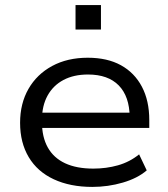

<svg xmlns="http://www.w3.org/2000/svg" viewBox="-20 -726 660 755"><path d="M343 9Q256 9 191.5 -21Q127 -51 93 -108Q59 -165 59 -243Q59 -319 92 -376.5Q125 -434 185 -466.5Q245 -499 325 -499Q402 -499 455.5 -469.5Q509 -440 538 -385Q567 -330 567 -254V-223H125V-283H510L490 -266Q489 -347 447 -390Q405 -433 326 -433Q270 -433 229.5 -411.5Q189 -390 167 -350Q145 -310 145 -255V-246Q145 -187 168 -146Q191 -105 236 -84Q281 -63 347 -63Q398 -63 444 -76Q490 -89 527 -119L557 -56Q521 -25 463 -8Q405 9 343 9ZM277 -610V-706H377V-610Z"/></svg>

Font: Nunito Sans 10pt SemiExpanded
Style: Regular
Weight: 400
Width: 6
Designer: Vernon Adams
Foundry: Vernon Adams
Version: Version 3.101;gftools[0.9.27]